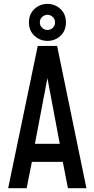

<svg xmlns="http://www.w3.org/2000/svg" viewBox="-20 -992 498 1012"><path d="M23 0 179 -750H281L435.5 0H338L311 -139H148L120.5 0ZM164 -234H295L223 -617.5H237ZM230.5 -776.5Q191 -776.5 161.8 -803.2Q132.5 -830 132.5 -874Q132.5 -918 161.8 -944.8Q191 -971.5 230 -971.5Q269.5 -971.5 298.5 -944.8Q327.5 -918 327.5 -874Q327.5 -830 298.8 -803.2Q270 -776.5 230.5 -776.5ZM230.5 -834Q246 -834 258 -845Q270 -856 270 -874Q270 -892 257.8 -903Q245.5 -914 230 -914Q215 -914 202.5 -903Q190 -892 190 -874Q190 -856 202.5 -845Q215 -834 230.5 -834Z"/></svg>

Font: Mohave Medium
Style: Regular
Weight: 500
Designer: Gumpita Rahayu
Foundry: Tokotype
Version: Version 2.003